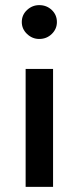

<svg xmlns="http://www.w3.org/2000/svg" viewBox="-20 -729 307 749"><path d="M65 -643Q65 -616 85.5 -596.5Q106 -577 133 -577Q162 -577 182 -596.5Q202 -616 202 -643Q202 -671 182 -690Q162 -709 133 -709Q106 -709 85.5 -690Q65 -671 65 -643ZM80 -460V0H187V-460Z"/></svg>

Font: Jost Medium
Style: Regular
Weight: 500
Version: Version 3.710